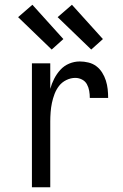

<svg xmlns="http://www.w3.org/2000/svg" viewBox="-20 -786 515 806"><path d="M114 0V-520H191V-413Q197 -435 207.5 -455.5Q218 -476 233.5 -493Q249 -510 270.5 -519Q292 -528 315 -528Q333 -528 351.5 -523.5Q370 -519 384.5 -508Q399 -497 409 -481Q419 -465 424.5 -447.5Q430 -430 432 -412Q434 -394 434 -375H357Q357 -390 354.5 -404.5Q352 -419 345 -432Q338 -445 324.5 -452Q311 -459 296 -459Q277 -459 258.5 -450Q240 -441 228 -425.5Q216 -410 209 -391.5Q202 -373 198 -354Q194 -335 192.5 -315Q191 -295 191 -276V0ZM363 -578 222 -714 282 -766 412 -622ZM197 -578 56 -714 116 -766 246 -622Z"/></svg>

Font: Iosevka QP
Style: Regular
Weight: 400
Designer: Belleve Invis
Foundry: Belleve Invis
Version: Version 20.0.0; ttfautohint (v1.8.4)